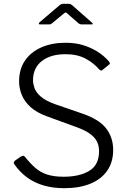

<svg xmlns="http://www.w3.org/2000/svg" viewBox="-20 -976 671 1006"><path d="M499 -613Q471 -646 428 -669Q385 -692 323 -692Q245 -692 199 -656Q153 -620 153 -555Q153 -538 160.5 -515.5Q168 -493 192.5 -471Q217 -449 266 -431L408 -382Q498 -352 535.5 -304Q573 -256 573 -190Q573 -127 542 -82Q511 -37 453.5 -13.5Q396 10 316 10Q258 10 209.5 -4Q161 -18 123 -45.5Q85 -73 56 -114Q51 -120 52.5 -125.5Q54 -131 62 -137L88 -155Q97 -160 101.5 -160Q106 -160 111 -154Q138 -120 165 -96.5Q192 -73 227 -61.5Q262 -50 314 -50Q397 -50 448 -81Q499 -112 499 -184Q499 -211 489 -232.5Q479 -254 453.5 -273.5Q428 -293 378 -311L227 -366Q172 -386 140 -415Q108 -444 94 -479Q80 -514 80 -549Q80 -613 110.5 -658Q141 -703 196 -727.5Q251 -752 324 -752Q373 -752 413.5 -740Q454 -728 489 -706.5Q524 -685 551 -654Q554 -650 555.5 -646Q557 -642 551 -637L515 -608Q510 -605 507.5 -606.5Q505 -608 499 -613ZM390 -855 334 -904Q327 -911 324.5 -911Q322 -911 313 -904L254 -855Q248 -850 245.5 -849Q243 -848 237 -848H190Q184 -848 183.5 -851.5Q183 -855 187 -859L289 -946Q294 -950 298.5 -953Q303 -956 311 -956H342Q349 -956 352.5 -952.5Q356 -949 360 -947L460 -859Q473 -848 459 -848H407Q403 -848 399 -849.5Q395 -851 390 -855Z"/></svg>

Font: Libre Franklin Thin Light
Style: Regular
Weight: 300
Version: Version 3.000